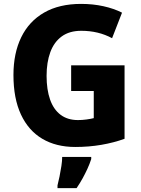

<svg xmlns="http://www.w3.org/2000/svg" viewBox="-20 -744 721 985"><path d="M345 -409H619V-32Q564 -12 500 -1Q436 10 366 10Q268 10 197 -32Q126 -74 87.5 -156.5Q49 -239 49 -359Q49 -471 89 -553Q129 -635 206.5 -679.5Q284 -724 396 -724Q457 -724 511 -712Q565 -700 606 -679L555 -548Q520 -567 480.5 -576.5Q441 -586 397 -586Q336 -586 296.5 -557Q257 -528 238 -476Q219 -424 219 -355Q219 -284 237 -233Q255 -182 291 -155Q327 -128 380 -128Q401 -128 423.5 -131Q446 -134 461 -138V-277H345ZM448 72Q440 97 428.5 122Q417 147 403.5 171.5Q390 196 373 221H275V207Q280 188 285.5 161Q291 134 295 107.5Q299 81 299 61H448Z"/></svg>

Font: Noto Sans Khmer SemiCondensed ExtraBold
Style: Regular
Weight: 800
Width: 4
Designer: Danh Hong and the Monotype Design Team
Foundry: Monotype Imaging Inc.
Version: Version 2.004